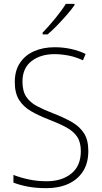

<svg xmlns="http://www.w3.org/2000/svg" viewBox="-20 -970 529 1000"><path d="M440 -184Q440 -120 412 -77Q384 -34 335 -12Q286 10 222 10Q168 10 125.5 2Q83 -6 50 -19V-59Q85 -45 129.5 -35.5Q174 -26 223 -26Q302 -26 351.5 -66Q401 -106 401 -183Q401 -229 382 -257.5Q363 -286 325.5 -306.5Q288 -327 233 -348Q181 -368 141.5 -391Q102 -414 79.5 -449.5Q57 -485 57 -543Q57 -602 84 -642.5Q111 -683 158 -703.5Q205 -724 265 -724Q309 -724 350 -715Q391 -706 426 -689L412 -656Q373 -674 335.5 -681Q298 -688 264 -688Q191 -688 144 -651.5Q97 -615 97 -545Q97 -495 117 -465.5Q137 -436 173 -417Q209 -398 256 -380Q313 -358 354 -334.5Q395 -311 417.5 -276Q440 -241 440 -184ZM368 -943Q352 -920 328 -892.5Q304 -865 278 -838Q252 -811 228 -791H202V-800Q234 -833 268 -874.5Q302 -916 323 -950H368Z"/></svg>

Font: Noto Sans Telugu SemiCondensed ExtraLight
Style: Regular
Weight: 200
Width: 4
Designer: Jelle Bosma - Monotype Design Team
Foundry: Monotype Imaging Inc.
Version: Version 2.005; ttfautohint (v1.8.4.7-5d5b)